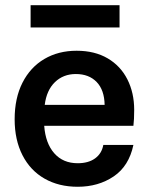

<svg xmlns="http://www.w3.org/2000/svg" viewBox="-20 -704 565 734"><path d="M97 -684H437V-599H97ZM490 -223H149Q154 -156 187.5 -118Q221 -80 277 -80Q318 -80 343.5 -98.5Q369 -117 375 -150H490Q473 -69 414.5 -29.5Q356 10 277 10Q205 10 150.5 -21Q96 -52 66 -110.5Q36 -169 36 -248Q36 -329 66 -388Q96 -447 149.5 -478.5Q203 -510 273 -510Q342 -510 391.5 -481Q441 -452 467 -400.5Q493 -349 493 -284Q493 -247 490 -223ZM380 -303Q379 -360 349.5 -390.5Q320 -421 270 -421Q222 -421 190 -390Q158 -359 151 -303Z"/></svg>

Font: CBA Beacon Sans Bold
Style: Regular
Weight: 700
Designer: Wei Huang
Foundry: Wei Huang
Version: Version 1.002